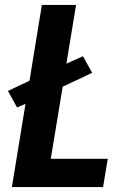

<svg xmlns="http://www.w3.org/2000/svg" viewBox="-20 -755 540 775"><path d="M28 0 83 -336 49 -321 12 -388 99 -429 149 -735H287L248 -498L315 -528L352 -461L233 -405L185 -114H415L396 0Z"/></svg>

Font: Iosevka SS04 Heavy
Style: Italic
Weight: 900
Italic angle: -9°
Monospace: yes
Designer: Belleve Invis
Foundry: Belleve Invis
Version: Version 19.0.0; ttfautohint (v1.8.4)